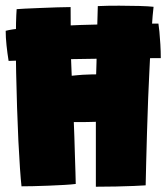

<svg xmlns="http://www.w3.org/2000/svg" viewBox="-32 -674 599 692"><path d="M547.5 -464.5Q522.5 -464.5 473.5 -464.2Q424.5 -464 362 -463Q299.5 -462 233 -461Q166.5 -460 105.2 -458.2Q44 -456.5 -1 -454.5Q-5.5 -482.5 -8.5 -510.8Q-11.5 -539 -11.5 -563Q9.5 -568.5 51 -572.5Q92.5 -576.5 146.5 -579.2Q200.5 -582 258.8 -584Q317 -586 372 -587Q427 -588 471 -588.5Q515 -589 539 -589Q540.5 -580.5 542.5 -560Q544.5 -539.5 546 -513.8Q547.5 -488 547.5 -464.5ZM45.5 -2.5Q43 -24 40 -67Q37 -110 34.2 -166.8Q31.5 -223.5 29.5 -286.5Q27.5 -349.5 26.2 -411.2Q25 -473 25 -526Q25 -562 25.8 -591.5Q26.5 -621 28 -641Q33 -641.5 56.5 -642.8Q80 -644 111.8 -645.2Q143.5 -646.5 173.8 -647.5Q204 -648.5 222.5 -648.5Q222.5 -623 222.8 -590.2Q223 -557.5 223 -530Q223 -497.5 224.2 -458.8Q225.5 -420 226.5 -401Q237.5 -402 247.2 -403Q257 -404 265.8 -404.5Q274.5 -405 282.8 -405.2Q291 -405.5 298.8 -405.8Q306.5 -406 314.5 -406Q315 -418 315.8 -448Q316.5 -478 317.2 -516Q318 -554 318.8 -590.8Q319.5 -627.5 320.5 -652Q335.5 -653 356.5 -653.2Q377.5 -653.5 397.5 -653.5Q436 -653.5 470 -652.5Q504 -651.5 521.5 -649.5Q520 -640 518.2 -617.5Q516.5 -595 514.2 -562.8Q512 -530.5 510 -491.2Q508 -452 506 -408.5Q504 -365 502 -320Q499.5 -256.5 497.8 -195.5Q496 -134.5 494.8 -85Q493.5 -35.5 493 -6Q480 -5 451 -3.8Q422 -2.5 385.8 -1.8Q349.5 -1 313.5 -1Q313.5 -37 313.5 -67.2Q313.5 -97.5 313.5 -124.5Q313.5 -151.5 313.5 -178.2Q313.5 -205 313.5 -235Q303.5 -234.5 295 -234.5Q286.5 -234.5 279.2 -234.2Q272 -234 264.8 -234Q257.5 -234 250 -234Q242.5 -234 234 -234Q235 -213.5 236 -181.2Q237 -149 238 -114.2Q239 -79.5 240 -51.5Q241 -23.5 241 -11Q226 -9 199.5 -7.5Q173 -6 143 -4.8Q113 -3.5 86.5 -3Q60 -2.5 45.5 -2.5Z"/></svg>

Font: Grandstander Thin Black
Style: Regular
Weight: 900
Version: Version 1.200